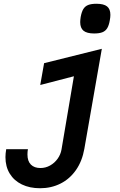

<svg xmlns="http://www.w3.org/2000/svg" viewBox="-20 -817 640 1021"><path d="M126 4.5Q126 40 144.2 58.2Q162.5 76.5 195 76.5Q222.5 76.5 246.5 63Q270.5 49.5 286.5 27Q302.5 4.5 307 -21.5L373 -411.5L194 -365L214.5 -481L521.5 -557.5L428.5 -25.5Q417 40 384 87.2Q351 134.5 301.8 159.2Q252.5 184 193 184Q138 184 96.2 163.8Q54.5 143.5 31.8 106.2Q9 69 9 18.5Q9 -0.5 13 -23.5H128.5Q126 -11 126 4.5ZM406.5 -699.5Q406.5 -710 409 -726.5Q414 -754 423.2 -769Q432.5 -784 449 -790.5Q465.5 -797 493 -797Q531.5 -797 549.2 -783Q567 -769 567 -738Q567 -725.5 564 -709.5Q559.5 -682.5 550.2 -667.2Q541 -652 524.5 -645.5Q508 -639 480.5 -639Q442 -639 424.2 -653.5Q406.5 -668 406.5 -699.5Z"/></svg>

Font: JuliaMono
Style: Bold Italic
Weight: 700
Italic angle: -9°
Monospace: yes
Designer: cormullion
Foundry: corm
Version: Version 0.057; ttfautohint (v1.8.4)